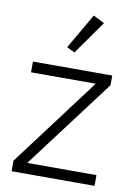

<svg xmlns="http://www.w3.org/2000/svg" viewBox="-86 -824 619 880"><g transform="rotate(10 223.0 -384.0)"><path d="M330 -742 220 -586 183 -604 278 -768ZM417 0H31V-49L341 -462H40V-512H409V-467L95 -50H417Z"/></g></svg>

Font: IBM Plex Sans Light
Style: Regular
Weight: 300
Designer: Mike Abbink, Paul van der Laan, Pieter van Rosmalen
Foundry: Bold Monday
Version: Version 3.0